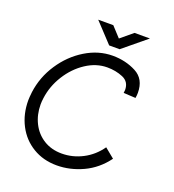

<svg xmlns="http://www.w3.org/2000/svg" viewBox="-157 -999 1030 1137"><g transform="rotate(20 358.0 -430.5)"><path d="M40 -288Q40 -305 44 -341Q57 -439 112.5 -523Q168 -607 250 -657Q332 -707 421 -707Q502 -707 568.5 -672.5Q635 -638 635 -551Q635 -536 632 -518L556 -522Q558 -536 558 -541Q558 -593 513 -612Q468 -631 414 -631Q345 -631 281 -589Q217 -547 173.5 -477.5Q130 -408 120 -330Q117 -309 117 -290Q117 -226 143.5 -173Q170 -120 219 -89.5Q268 -59 333 -59Q402 -59 464.5 -91.5Q527 -124 569 -184L630 -134Q574 -58 493.5 -20.5Q413 17 329 17Q244 17 178 -23Q112 -63 76 -132.5Q40 -202 40 -288ZM361 -878 419 -815 495 -878H592L445 -757H379L266 -878Z"/></g></svg>

Font: Bellota Text
Style: Bold Italic
Weight: 700
Italic angle: -7.5°
Designer: Kemie Guaida
Foundry: Kemie Guaida
Version: Version 4.001